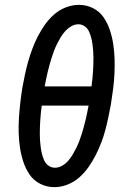

<svg xmlns="http://www.w3.org/2000/svg" viewBox="-20 -763 540 791"><path d="M204 8Q173 8 146 -5.5Q119 -19 102.5 -43Q86 -67 76.5 -95.5Q67 -124 62.5 -153.5Q58 -183 57 -214Q56 -245 58 -276Q60 -307 63.5 -338.5Q67 -370 72 -401Q77 -428 82.5 -454.5Q88 -481 95.5 -507.5Q103 -534 112.5 -560Q122 -586 135 -611.5Q148 -637 164.5 -660.5Q181 -684 202.5 -703Q224 -722 251 -732.5Q278 -743 305 -743Q305 -743 305 -743Q305 -743 305 -743Q336 -743 363 -729.5Q390 -716 406.5 -692Q423 -668 432.5 -639.5Q442 -611 446.5 -581.5Q451 -552 452 -521Q453 -490 451.5 -459Q450 -428 446 -396.5Q442 -365 437 -334Q432 -307 426.5 -280.5Q421 -254 414 -227.5Q407 -201 397 -175Q387 -149 374 -123.5Q361 -98 344.5 -74.5Q328 -51 306.5 -32Q285 -13 258 -2.5Q231 8 205 8Q204 8 204 8Q204 8 204 8ZM357 -407Q359 -422 360.5 -436.5Q362 -451 363 -465.5Q364 -480 364.5 -495Q365 -510 365 -524Q365 -538 364 -552.5Q363 -567 361 -581Q359 -595 355.5 -608.5Q352 -622 346 -634.5Q340 -647 328.5 -655Q317 -663 303 -663Q288 -663 274 -655Q260 -647 249 -635Q238 -623 230 -609.5Q222 -596 215 -582Q208 -568 202.5 -553.5Q197 -539 192.5 -524.5Q188 -510 184 -495.5Q180 -481 176.5 -466.5Q173 -452 170 -437Q167 -422 164 -407ZM207 -72Q221 -72 235.5 -80Q250 -88 260.5 -100Q271 -112 279 -125.5Q287 -139 294 -153Q301 -167 306.5 -181.5Q312 -196 316.5 -210.5Q321 -225 325 -239.5Q329 -254 332.5 -268.5Q336 -283 339 -298Q342 -313 345 -328H152Q150 -313 148.5 -298.5Q147 -284 146 -269.5Q145 -255 144.5 -240Q144 -225 144 -211Q144 -197 145 -182.5Q146 -168 148 -154Q150 -140 153.5 -126.5Q157 -113 163 -100.5Q169 -88 180.5 -80Q192 -72 207 -72Z"/></svg>

Font: Iosevka SS04 Medium
Style: Italic
Weight: 500
Italic angle: -9°
Monospace: yes
Designer: Belleve Invis
Foundry: Belleve Invis
Version: Version 19.0.0; ttfautohint (v1.8.4)